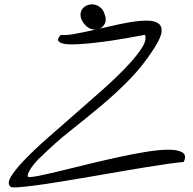

<svg xmlns="http://www.w3.org/2000/svg" viewBox="-20 -845 862 857"><path d="M28.3 -10.7Q9.8 -24.4 28.3 -55.7Q46.9 -86.9 88.4 -130.4Q129.9 -173.8 188.5 -225.6Q247.1 -277.3 310.1 -332Q373 -386.7 434.1 -440.9Q495.1 -495.1 541 -543Q586.9 -590.8 611.8 -628.9Q636.7 -667 627 -689.5Q625 -689.5 604.5 -685.5Q584 -681.6 551.8 -675.8Q519.5 -669.9 480 -664.1Q440.4 -658.2 400.9 -653.8Q361.3 -649.4 326.7 -647.5Q292 -645.5 269.5 -648.9Q247.1 -652.3 240.7 -662.1Q234.4 -671.9 252 -689.5Q273.4 -686.5 309.1 -692.9Q344.7 -699.2 387.2 -708.5Q429.7 -717.8 475.1 -728.5Q520.5 -739.3 561.5 -746.1Q602.5 -752.9 635.7 -752.9Q668.9 -752.9 686 -741.2Q703.1 -729.5 701.2 -704.1Q699.2 -678.7 670.9 -633.8Q620.1 -553.7 559.6 -491.7Q499 -429.7 432.6 -374Q366.2 -318.4 296.9 -263.7Q227.5 -209 160.2 -142.6Q159.2 -142.6 149.4 -132.3Q139.6 -122.1 128.4 -107.9Q117.2 -93.8 109.4 -79.1Q101.6 -64.5 104.5 -55.7Q115.2 -52.7 154.3 -60.5Q193.4 -68.4 249 -82Q304.7 -95.7 371.1 -111.8Q437.5 -127.9 503.9 -142.6Q570.3 -157.2 630.4 -167Q690.4 -176.8 732.9 -176.8Q775.4 -176.8 794.9 -164.1Q814.5 -151.4 799.8 -122.1Q775.4 -120.1 730.5 -113.8Q685.5 -107.4 628.4 -98.1Q571.3 -88.9 506.3 -77.6Q441.4 -66.4 376.5 -55.2Q311.5 -43.9 251 -34.2Q190.4 -24.4 143.1 -18.1Q95.7 -11.7 64.9 -9.3Q34.2 -6.8 28.3 -10.7ZM354.5 -740.2Q339.8 -759.8 339.4 -776.4Q338.9 -793 347.2 -804.7Q355.5 -816.4 370.1 -821.8Q384.8 -827.1 399.9 -824.7Q415 -822.3 428.2 -811.5Q441.4 -800.8 447.3 -780.3Q456.1 -758.8 448.7 -741.7Q441.4 -724.6 425.3 -717.3Q409.2 -710 389.6 -714.8Q370.1 -719.7 354.5 -740.2Z"/></svg>

Font: Nothing You Could Do
Style: Regular
Weight: 400
Version: Version 1.005